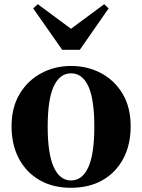

<svg xmlns="http://www.w3.org/2000/svg" viewBox="-20 -877 677 914"><path d="M318 17Q232 17 168.5 -19.5Q105 -56 70 -122Q35 -188 35 -276Q35 -365 73 -429Q111 -493 175.5 -528Q240 -563 318 -563Q397 -563 461.5 -528.5Q526 -494 564 -430Q602 -366 602 -276Q602 -187 566.5 -121Q531 -55 467.5 -19Q404 17 318 17ZM318 -18Q372 -18 400.5 -81Q429 -144 429 -274Q429 -405 400.5 -466.5Q372 -528 318 -528Q265 -528 236 -466.5Q207 -405 207 -274Q207 -144 236 -81Q265 -18 318 -18ZM160 -857 318 -740 476 -857 497 -837 360 -640H276L138 -837Z"/></svg>

Font: Early Summer Mincho Heavy
Style: Regular
Weight: 900
Designer: GuiWonder
Version: Version 1.002